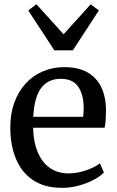

<svg xmlns="http://www.w3.org/2000/svg" viewBox="-20 -893 562 924"><path d="M278.4 11Q194.7 11 139.3 -26Q84 -63 56.8 -128.6Q29.5 -194.2 29.5 -279.4Q29.5 -345.4 48.8 -398.9Q68.1 -452.4 103.1 -490.7Q138 -528.9 185.8 -549.4Q233.7 -570 290.7 -570Q384.2 -570 435.6 -518.6Q487 -467.1 490 -370.6Q490 -340.5 488.7 -318Q487.3 -295.5 483.3 -278.2H139.6Q140.3 -230 151.5 -189.7Q162.7 -149.4 184.1 -120Q205.5 -90.6 237 -74.6Q268.6 -58.5 309.9 -58.5Q352 -58.5 395 -73.5Q437.9 -88.5 460.7 -106.8L480.2 -63Q462.3 -44.4 430.6 -27.5Q398.8 -10.7 359.2 0.2Q319.5 11 278.4 11ZM140 -330.9H380Q381.2 -339.6 382 -352.1Q382.7 -364.7 382.7 -374.1Q382.7 -434.9 357.4 -474.3Q332.1 -513.7 272.1 -513.7Q245.3 -513.7 222.4 -504.5Q199.4 -495.3 181.8 -474.3Q164.2 -453.4 153.5 -418.2Q142.8 -383 140 -330.9ZM241.5 -650.8 116 -842.7 155.1 -872.6 286 -728.1 416.4 -872.3 455.8 -842.7 330.5 -650.8Z"/></svg>

Font: Merriweather Light
Style: Regular
Weight: 300
Version: Version 2.100